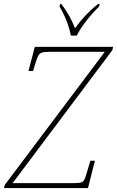

<svg xmlns="http://www.w3.org/2000/svg" viewBox="-58 -951 592 971"><path d="M-33 -17 472 -689H197Q168 -689 155.5 -685.5Q143 -682 136.5 -671Q130 -660 121 -631L109 -592H86L118 -714H514L510 -697L6 -25H317Q342 -25 352 -28Q362 -31 367 -39.5Q372 -48 379 -71L399 -138H422L387 0H-38ZM243 -918 246 -931H252Q297 -873 321 -808Q372 -879 438 -931H446L443 -918Q367 -842 330 -771H300Q295 -803 279 -844Q263 -885 243 -918Z"/></svg>

Font: Noto Serif NarrowThin
Style: Italic
Weight: 250
Width: 4
Italic angle: -12°
Designer: Monotype Design Team
Foundry: Monotype Imaging Inc.
Version: Version 1.001